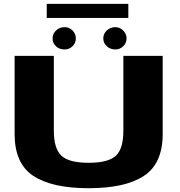

<svg xmlns="http://www.w3.org/2000/svg" viewBox="-20 -962 924 986"><path d="M435 4.5Q246.5 4.5 150.8 -59Q55 -122.5 55 -274.5V-675H256.5V-290.5Q256.5 -199 295.2 -162.5Q334 -126 435 -126Q536 -126 574.8 -162Q613.5 -198 613.5 -290.5V-675H815.5V-274.5Q815.5 -122.5 719.5 -59Q623.5 4.5 435 4.5ZM250 -765Q250 -788.5 267.8 -805.5Q285.5 -822.5 312 -822.5Q335.5 -822.5 352.5 -805.5Q369.5 -788.5 369.5 -765Q369.5 -741 352.5 -724.5Q335.5 -708 312 -708Q285 -708 267.5 -724.2Q250 -740.5 250 -765ZM510.5 -765Q510.5 -780.5 518.8 -793.8Q527 -807 541.2 -814.8Q555.5 -822.5 572.5 -822.5Q587.5 -822.5 600.8 -814.5Q614 -806.5 622 -793.2Q630 -780 630 -765Q630 -741 613 -724.5Q596 -708 572.5 -708Q546.5 -708 528.5 -724.5Q510.5 -741 510.5 -765ZM220 -942H639V-870H220Z"/></svg>

Font: Anybody Wide
Style: Bold
Weight: 700
Width: 7
Designer: Tyler Finck
Foundry: Etcetera Type Company
Version: Version 1.000; ttfautohint (v1.8)